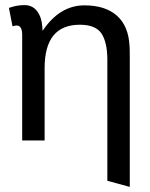

<svg xmlns="http://www.w3.org/2000/svg" viewBox="-20 -551 589 753"><path d="M401 -316Q401 -385 378 -419.5Q355 -454 293 -454Q155 -454 155 -284V0H67V-414Q67 -451 45 -451Q40 -451 29 -448L15 -520Q45 -531 76 -531Q108 -531 126 -506.5Q144 -482 146 -445L147 -430Q214 -530 311 -530Q393 -530 438.5 -489.5Q484 -449 488 -371Q489 -364 489 -320V182L401 158Z"/></svg>

Font: ColatingCofangSans
Style: Regular
Weight: 400
Foundry: GNU
Version: Version 412.227;June 27, 2022;FontCreator 11.0.0.2412 32-bit